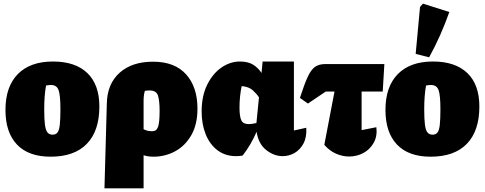

<svg xmlns="http://www.w3.org/2000/svg" viewBox="-20 -847 2663 1055"><path d="M258 14Q137 14 73.5 -52.5Q10 -119 10 -243Q10 -371 78 -440Q146 -509 271 -509Q394 -509 460 -445.5Q526 -382 526 -262Q526 -128 457.5 -57Q389 14 258 14ZM269 -107Q286 -107 295.5 -118.5Q305 -130 308.5 -160.5Q312 -191 312 -246Q312 -323 302 -351.5Q292 -380 260 -380Q249 -380 233 -377Q223 -323 223 -246Q223 -191 227 -161Q231 -131 241 -119Q251 -107 269 -107Z M554 188 567 -278Q569 -386 637 -447Q705 -508 821 -508Q940 -508 1002.5 -438.5Q1065 -369 1065 -250Q1065 -163 1031 -104Q997 -45 942 -15.5Q887 14 823 14Q794 14 769 6V188ZM769 -294V-137Q782 -130 793.5 -128Q805 -126 817 -126Q840 -126 848.5 -150Q857 -174 857 -238Q857 -294 848 -322Q839 -350 802 -350Q791 -350 776 -348Q769 -324 769 -294Z M1313 8Q1295 11 1277 11Q1218 11 1175.5 -21Q1133 -53 1110.5 -108.5Q1088 -164 1088 -234Q1088 -320 1118.5 -381.5Q1149 -443 1197 -476Q1245 -509 1298 -509Q1343 -509 1371 -491.5Q1399 -474 1417 -446L1423 -509H1595V-130L1663 -145Q1666 -93 1647.5 -58.5Q1629 -24 1598.5 -6.5Q1568 11 1533 11Q1486 11 1443 -22.5Q1400 -56 1390 -123Q1359 -51 1313 8ZM1296 -256Q1296 -207 1306 -186Q1316 -165 1347 -165Q1363 -165 1389 -171L1403 -312Q1390 -332 1369 -351Q1348 -370 1308 -374Q1302 -346 1299 -316Q1296 -286 1296 -256Z M1672 -278 1628 -309Q1653 -387 1672 -427Q1691 -467 1713 -481Q1735 -495 1767 -495H2092L2083 -344H1967V-132L2048 -148Q2054 -99 2033.5 -62.5Q2013 -26 1977 -6.5Q1941 13 1898 13Q1862 13 1826.5 -2.5Q1791 -18 1762 -51L1818 -344H1770Z M2346 14Q2225 14 2161.5 -52.5Q2098 -119 2098 -243Q2098 -371 2166 -440Q2234 -509 2359 -509Q2482 -509 2548 -445.5Q2614 -382 2614 -262Q2614 -128 2545.5 -57Q2477 14 2346 14ZM2357 -107Q2374 -107 2383.5 -118.5Q2393 -130 2396.5 -160.5Q2400 -191 2400 -246Q2400 -323 2390 -351.5Q2380 -380 2348 -380Q2337 -380 2321 -377Q2311 -323 2311 -246Q2311 -191 2315 -161Q2319 -131 2329 -119Q2339 -107 2357 -107ZM2338 -532 2264 -551 2288 -809 2304 -827 2449 -781Q2426 -716 2398.5 -654Q2371 -592 2338 -532Z"/></svg>

Font: Piazzolla Black
Style: Regular
Weight: 900
Designer: Juan Pablo del Peral
Foundry: Huerta Tipografica
Version: Version 1.330